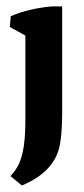

<svg xmlns="http://www.w3.org/2000/svg" viewBox="-20 -401 258 591"><path d="M47.4 169.9 12.2 141.1 22 129.4Q41 106.4 49.6 69.1Q58.1 31.7 58.1 -30.3V-342.3L171.4 -351.6V-55.2Q171.4 20 161.1 58.1Q151.4 93.3 123.3 121.6Q95.2 149.9 47.4 169.9ZM58.1 -251.5V-314L77.6 -280.8L10.3 -317.9L13.2 -351.1Q39.6 -362.8 72.5 -370.6Q105.5 -378.4 140.1 -381.3H171.4V-303.7Z"/></svg>

Font: Markazi Text
Style: Regular
Weight: 400
Designer: Borna Izadpanah (Arabic designer), Fiona Ross (Arabic design director) and Florian Runge (Latin designer)
Foundry: Borna Izadpanah and Florian Runge
Version: Version 1.000